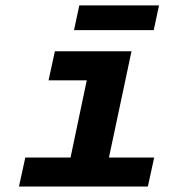

<svg xmlns="http://www.w3.org/2000/svg" viewBox="-20 -684 672 704"><path d="M49.5 0 72.8 -106.5H238.7L298.1 -389.5H158L181.3 -496H462.2L379.5 -106.5H545.4L522.1 0ZM251.4 -573.4 270.8 -664.3H563.1L543.7 -573.4Z"/></svg>

Font: Atkinson Hyperlegible Mono ExtraLight
Style: Italic
Weight: 200
Italic angle: -12°
Monospace: yes
Designer: Elliott Scott, Megan Eiswerth, Linus Boman, Theodore Petrosky, Letters from Sweden
Foundry: Applied Design Works, Letters from Sweden
Version: Version 2.001